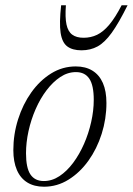

<svg xmlns="http://www.w3.org/2000/svg" viewBox="-20 -697 503 727"><path d="M267 -445.5Q304 -445.5 330 -429.5Q356 -413.5 369.5 -382.8Q383 -352 383 -307Q383 -247 365 -190.2Q347 -133.5 314.8 -88.5Q282.5 -43.5 239.5 -16.8Q196.5 10 146.5 10Q109.5 10 83.5 -6Q57.5 -22 44 -53.2Q30.5 -84.5 30.5 -128.5Q30.5 -188.5 48.5 -245.2Q66.5 -302 98.5 -347Q130.5 -392 173.5 -418.8Q216.5 -445.5 267 -445.5ZM146 -11.5Q177 -11.5 205 -30Q233 -48.5 256.8 -80.2Q280.5 -112 298 -151.8Q315.5 -191.5 325.2 -234.8Q335 -278 335 -319Q335 -374 318.2 -399Q301.5 -424 267.5 -424Q236.5 -424 208.5 -405.5Q180.5 -387 156.5 -355.5Q132.5 -324 115 -284Q97.5 -244 88 -200.8Q78.5 -157.5 78.5 -116.5Q78.5 -61.5 95.2 -36.5Q112 -11.5 146 -11.5ZM296.5 -554Q324 -554 347.5 -565.2Q371 -576.5 393.8 -603.5Q416.5 -630.5 440.5 -677H463Q429.5 -609.5 403 -572.8Q376.5 -536 349.5 -521.2Q322.5 -506.5 288.5 -506.5Q254.5 -506.5 234.8 -521.2Q215 -536 209.5 -572.8Q204 -609.5 211.5 -677H229.5Q226 -631 231.8 -604.2Q237.5 -577.5 253.5 -565.8Q269.5 -554 296.5 -554Z"/></svg>

Font: Newsreader 24pt Light
Style: Italic
Weight: 300
Italic angle: -17°
Designer: Hugues Gentile
Foundry: Production Type
Version: Version 1.003